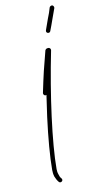

<svg xmlns="http://www.w3.org/2000/svg" viewBox="-90 -806 399 857"><g transform="rotate(-10 110.0 -378.0)"><path d="M166 -666C164 -660 166 -655 171 -653C177 -651 182 -653 184 -658C190 -673 196 -690 202 -707C208 -724 214 -741 220 -757C221 -762 218 -768 213 -770C208 -771 202 -768 200 -763C196 -748 190 -731 183 -714C177 -697 171 -680 166 -666ZM104 -392C103 -387 107 -381 112 -380C114 -380 117 -380 118 -381C113 -348 109 -315 104 -283C92 -190 85 -106 85 -47C85 -38 86 -27 89 -17C93 -7 98 3 105 11C108 15 115 15 119 11C123 8 123 1 119 -3C114 -8 111 -15 109 -23C106 -31 105 -39 105 -47C105 -106 112 -188 124 -281C136 -373 153 -476 173 -574C174 -581 168 -587 161 -586L156 -585C152 -584 149 -581 148 -578C139 -544 132 -516 125 -488C118 -459 112 -430 104 -392Z"/></g></svg>

Font: Mistral SingleLine OTF-SVG Regular
Style: Regular
Weight: 300
Designer: François Chastanet, Élisa Garzelli, Anais Alves, Morgane Autin
Foundry: institut supérieur des arts et du design Toulouse / isdaT
Version: Version 1.000;hotconv 1.0.117;makeotfexe 2.5.65602 DEVELOPME